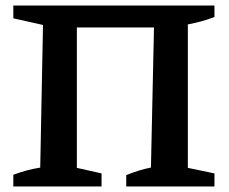

<svg xmlns="http://www.w3.org/2000/svg" viewBox="-20 -672 824 692"><path d="M257 -573V-67L346 -47V0H28V-42Q75 -60 125 -68L135 -582L28 -606V-652H753V-611Q731 -602 707 -595.5Q683 -589 657 -584V-67L753 -47V0H435V-41Q458 -50 480 -57Q502 -64 524 -68L535 -573Z"/></svg>

Font: Piazzolla SC SemiBold
Style: Regular
Weight: 600
Designer: Juan Pablo del Peral
Foundry: Huerta Tipografica
Version: Version 1.330